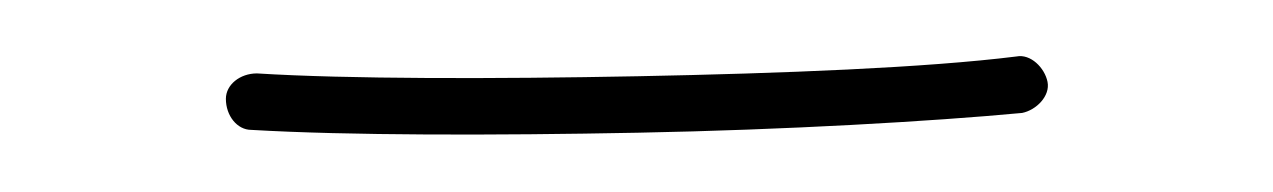

<svg xmlns="http://www.w3.org/2000/svg" viewBox="-20 79 451 68"><path d="M71 105C65 105 60 109 60 114C60 120 64 125 69 125C103 127 155 127 206 126C258 125 310 122 342 119C347 118 352 113 351 108C350 103 345 98 340 99C308 103 257 105 206 106C155 107 103 107 71 105Z"/></svg>

Font: Mistral SingleLine OTF-SVG Regular
Style: Regular
Weight: 300
Designer: François Chastanet, Élisa Garzelli, Anais Alves, Morgane Autin
Foundry: institut supérieur des arts et du design Toulouse / isdaT
Version: Version 1.000;hotconv 1.0.117;makeotfexe 2.5.65602 DEVELOPME